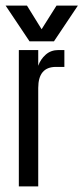

<svg xmlns="http://www.w3.org/2000/svg" viewBox="-22 -663 297 683"><path d="M114 -485V-429Q122 -452 140.5 -468.5Q159 -485 186 -485H207V-425H177Q114 -425 114 -350V0H45V-485ZM170 -516H83L-2 -643H74L126 -559L179 -643H255Z"/></svg>

Font: Teko Light
Style: Regular
Weight: 300
Designer: Manushi Parikh, Jonny Pinhorn
Foundry: Indian Type Foundry
Version: Version 1.105;PS 1.0;hotconv 1.0.78;makeotf.lib2.5.61930; tt